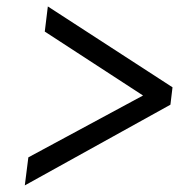

<svg xmlns="http://www.w3.org/2000/svg" viewBox="-20 -618 606 596"><path d="M509 -293 57 -42.5 68 -129.5 424 -321.5 119 -520 128.5 -598 515.5 -347Z"/></svg>

Font: Merriweather 24pt SemiCondensed
Style: Italic
Weight: 400
Width: 4
Italic angle: -7.8°
Designer: Eben Sorkin
Foundry: Eben Sorkin
Version: Version 2.101